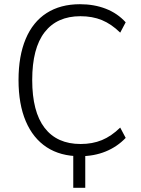

<svg xmlns="http://www.w3.org/2000/svg" viewBox="-20 -733 669 912"><path d="M328 159V-22H385V159ZM360 9Q267 9 202 -33.5Q137 -76 102.5 -157Q68 -238 68 -353Q68 -467 102 -548Q136 -629 201.5 -671Q267 -713 360 -713Q427 -713 482.5 -691.5Q538 -670 577 -627L551 -578Q509 -619 464 -637.5Q419 -656 362 -656Q251 -656 192 -580Q133 -504 133 -353Q133 -202 192 -125.5Q251 -49 363 -49Q419 -49 464 -67.5Q509 -86 551 -127L577 -78Q537 -36 482 -13.5Q427 9 360 9Z"/></svg>

Font: Nunito Sans 10pt SemiCondensed Light
Style: Regular
Weight: 300
Width: 4
Designer: Vernon Adams
Foundry: Vernon Adams
Version: Version 3.101;gftools[0.9.27]